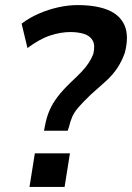

<svg xmlns="http://www.w3.org/2000/svg" viewBox="-20 -735 519 755"><path d="M153 -221 157 -241Q163 -274 175 -301.5Q187 -329 207 -355Q227 -381 257 -410Q283 -434 300.5 -452.5Q318 -471 329 -488Q340 -505 347 -523Q355 -558 344 -576.5Q333 -595 309.5 -602Q286 -609 257 -609Q219 -609 177.5 -595.5Q136 -582 88 -546L65 -642Q95 -665 133 -681.5Q171 -698 210 -706.5Q249 -715 285 -715Q357 -715 404 -696Q451 -677 469.5 -636Q488 -595 471 -528Q460 -496 442 -468.5Q424 -441 396.5 -416Q369 -391 336 -362Q306 -333 289 -313.5Q272 -294 264 -275.5Q256 -257 251 -235L246 -221ZM96 0 117 -132H255L234 0Z"/></svg>

Font: Nunito Sans 7pt Condensed
Style: Bold Italic
Weight: 700
Width: 3
Italic angle: -9°
Designer: Vernon Adams
Foundry: Vernon Adams
Version: Version 3.101;gftools[0.9.27]